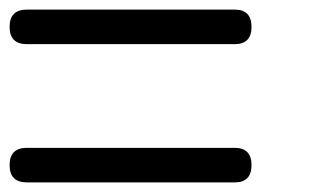

<svg xmlns="http://www.w3.org/2000/svg" viewBox="-20 -596 665 400"><path d="M36 -576C12 -576 0 -564 0 -540C0 -516 12 -504 36 -504H469C492.3 -504 504 -516 504 -540C504 -564 492.3 -576 469 -576ZM36 -288C12 -288 0 -276 0 -252C0 -228 12 -216 36 -216H469C492.3 -216 504 -228 504 -252C504 -276 492.3 -288 469 -288Z"/></svg>

Font: Semi-Coder
Style: Regular
Weight: 400
Version: 0.1000